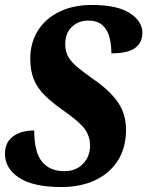

<svg xmlns="http://www.w3.org/2000/svg" viewBox="-26 -744 594 774"><path d="M221 10Q108 10 51 -27.5Q-6 -65 -6 -124Q-6 -170 26.5 -194Q59 -218 112 -218Q112 -130 143.5 -92Q175 -54 233 -54Q280 -54 308.5 -83.5Q337 -113 337 -156Q337 -195 315.5 -224Q294 -253 237 -293Q188 -327 156.5 -357.5Q125 -388 110.5 -423.5Q96 -459 96 -507Q96 -572 127 -621Q158 -670 214 -697Q270 -724 344 -724Q447 -724 497.5 -691Q548 -658 548 -612Q548 -572 518.5 -550.5Q489 -529 423 -529Q423 -563 415.5 -593Q408 -623 387.5 -642Q367 -661 329 -661Q291 -661 264 -636Q237 -611 237 -566Q237 -536 249.5 -514.5Q262 -493 287 -472.5Q312 -452 350 -425Q417 -379 449.5 -331.5Q482 -284 482 -221Q482 -148 449 -96.5Q416 -45 357.5 -17.5Q299 10 221 10Z"/></svg>

Font: Noto Serif Condensed ExtraBold
Style: Italic
Weight: 800
Width: 3
Italic angle: -12°
Designer: Monotype Design Team
Foundry: Monotype Imaging Inc.
Version: Version 2.014; ttfautohint (v1.8.4.7-5d5b)